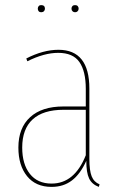

<svg xmlns="http://www.w3.org/2000/svg" viewBox="-20 -723 469 752"><path d="M370 -1 367 9Q340 -1 329 -24Q318 -47 318 -93Q295 -42 262 -16.5Q229 9 182 9Q120 9 86 -33Q52 -75 52 -145Q52 -222 98 -264Q144 -306 228 -306H316V-375Q316 -444 291 -480Q266 -516 208 -516Q153 -516 87 -483L83 -494Q149 -528 209 -528Q330 -528 330 -376V-101Q330 -55 339 -32.5Q348 -10 370 -1ZM316 -115V-293H229Q149 -293 108 -255.5Q67 -218 67 -145Q67 -80 97 -42Q127 -4 182 -4Q272 -4 316 -115ZM156 -689Q156 -683 152 -679Q148 -675 141 -675Q135 -675 131.5 -679Q128 -683 128 -689Q128 -695 131.5 -699Q135 -703 141 -703Q156 -703 156 -689ZM288 -689Q288 -683 284 -679Q280 -675 274 -675Q268 -675 264 -679Q260 -683 260 -689Q260 -695 263.5 -699Q267 -703 274 -703Q281 -703 284.5 -699Q288 -695 288 -689Z"/></svg>

Font: Fira Sans Compressed Hair
Style: Regular
Weight: 100
Width: 1
Designer: bBox Type GmbH & Carrois Corporate GbR & Edenspiekermann AG
Foundry: bBox Type GmbH & Carrois Corporate GbR & Edenspiekermann AG
Version: Version 4.301